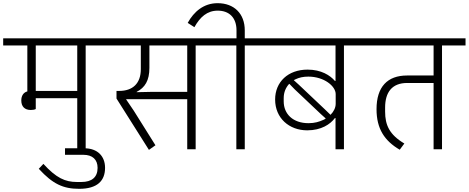

<svg xmlns="http://www.w3.org/2000/svg" viewBox="-40 -939 2949 1208"><path d="M154 -247C166 -247 178 -249 185 -253V-321H446V0H499V-653H648V-698H-20V-653H132V-364C107 -357 94 -336 94 -307C94 -270 114 -247 154 -247ZM446 -653V-367H185V-653Z M458 249C573 249 621 198 621 117C621 44 574 -6 491 -6H369V35H485C542 35 574 65 574 117C574 176 538 206 472 206H444C370 206 314 181 233 92L204 123C292 219 358 249 458 249Z M897 4 938 -25 802 -242 754 -313V-315H1138V0H1191V-653H1339V-698H608V-653H846V-504C846 -413 794 -367 710 -367H693V-319ZM820 -361C872 -388 900 -432 900 -512V-653H1138V-361H914L820 -359Z M1447 0H1500V-653H1649V-698H1500V-748C1500 -853 1433 -919 1329 -919C1242 -919 1180 -866 1141 -795L1183 -768C1219 -832 1263 -872 1330 -872C1401 -872 1448 -829 1448 -748V-698H1299V-653H1447Z M2071 0H2124V-653H2272V-698H1609V-653H2071V-430H2067C2037 -465 1981 -501 1895 -501C1772 -501 1691 -423 1691 -313C1691 -196 1779 -119 1893 -119C1981 -119 2038 -157 2067 -196H2071ZM2039 -217 2005 -250 1840 -406 1809 -434V-435C1812 -437 1815 -438 1819 -440C1842 -451 1867 -457 1900 -457C1999 -457 2072 -397 2072 -347V-286C2072 -262 2060 -237 2040 -217ZM1901 -164C1803 -164 1745 -222 1745 -301V-322C1745 -358 1758 -388 1779 -411H1781L1814 -377L1979 -221L2009 -194V-193C2005 -190 2000 -187 1995 -185C1968 -173 1941 -164 1901 -164Z M2475 3 2504 -36C2410 -92 2383 -152 2383 -237V-262C2383 -358 2426 -417 2522 -417H2688V0H2741V-653H2889V-698H2232V-653H2688V-464H2521C2398 -464 2329 -393 2329 -252C2329 -129 2379 -53 2475 3Z"/></svg>

Font: IBM Plex Devanagari Light
Style: Regular
Weight: 300
Designer: Mike Abbink, Paul van der Laan, Pieter van Rosmalen, Erin McLaughlin
Foundry: Bold Monday
Version: Version 1.0